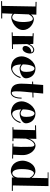

<svg xmlns="http://www.w3.org/2000/svg" viewBox="1258 -1968 900 3486"><g transform="rotate(90 1708.0 -225.0)"><path d="M-15 205 300 203V185H207L215 -6C238 15 268 20 276 21C362 21 510 -65 510 -192C510 -319 385 -390 312 -390C276 -390 246 -361 227 -337L231 -435L-1 -439V-421L83 -419L72 186L-15 187ZM277 3C267 2 236 -3 216 -35L226 -298C244 -331 272 -371 306 -371C361 -371 365 -251 365 -188C365 -124 348 3 280 3Z M763 -379 569 -387V-369L622 -366L618 -6L553 -5V13L854 7V-11L770 -9L765 -267C797 -369 861 -378 861 -378C895 -382 912 -364 917 -339C878 -353 835 -314 835 -314C809 -290 799 -259 799 -235C799 -204 819 -184 848 -184C864 -184 881 -191 900 -211H899C919 -231 937 -279 937 -320C937 -363 914 -401 859 -396C859 -396 803 -386 764 -310Z M1387 -245C1387 -312 1341 -415 1214 -419C1076 -419 988 -262 988 -171C988 -79 1043 21 1193 26C1279 21 1345 -46 1374 -122L1382 -144L1364 -150L1350 -114C1318 -32 1247 3 1219 3C1172 3 1139 -44 1135 -160C1168 -131 1202 -131 1207 -131C1289 -133 1387 -177 1387 -245ZM1206 -401C1252 -401 1270 -332 1270 -254C1270 -192 1257 -151 1206 -149C1202 -149 1166 -151 1134 -188C1134 -306 1164 -399 1206 -401Z M1446 -358 1493 -359C1489 -285 1484 -224 1484 -164C1484 -66 1508 30 1653 30C1653 30 1757 30 1756 -167H1738C1739 12 1653 12 1653 12H1648C1630 9 1623 -17 1623 -67C1623 -169 1636 -267 1645 -363L1734 -365V-383L1647 -381L1663 -559H1508C1501 -486 1497 -427 1494 -377L1446 -376Z M2204 -245C2204 -312 2158 -415 2031 -419C1893 -419 1805 -262 1805 -171C1805 -79 1860 21 2010 26C2096 21 2162 -46 2191 -122L2199 -144L2181 -150L2167 -114C2135 -32 2064 3 2036 3C1989 3 1956 -44 1952 -160C1985 -131 2019 -131 2024 -131C2106 -133 2204 -177 2204 -245ZM2023 -401C2069 -401 2087 -332 2087 -254C2087 -192 2074 -151 2023 -149C2019 -149 1983 -151 1951 -188C1951 -306 1981 -399 2023 -401Z M2241 -411 2328 -413 2318 -19H2274V-1H2528V-19H2477L2482 -246C2514 -369 2569 -394 2591 -400C2625 -399 2633 -364 2631 -282C2635 -193 2633 -105 2625 -18L2572 -19V-1L2843 5V-13L2774 -14C2779 -91 2781 -184 2781 -184C2786 -289 2713 -421 2602 -420C2544 -414 2506 -360 2483 -302L2486 -435L2241 -429Z M3187 10H3431V-8H3332L3344 -655H3094V-641H3200L3194 -347C3167 -386 3123 -418 3076 -418C2932 -418 2882 -254 2882 -189C2882 -96 2928 29 3081 29C3094 33 3181 3 3188 -35ZM3112 1C3074 1 3035 -39 3035 -171C3035 -353 3083 -392 3113 -392C3139 -382 3173 -360 3194 -310L3189 -96C3179 -33 3142 1 3112 1Z"/></g></svg>

Font: Purple Purse
Style: Regular
Weight: 400
Designer: Astigmatic (AOETI)
Foundry: Astigmatic (AOETI)
Version: Version 1.000